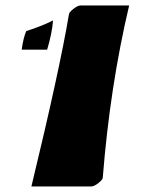

<svg xmlns="http://www.w3.org/2000/svg" viewBox="-20 -678 540 696"><path d="M172.4 -604Q168.5 -556.6 150.9 -498H58.6Q64.5 -541 75.2 -565.4Q129.9 -582.5 172.4 -604ZM93.8 -2Q195.8 -423.8 230 -626.5Q230 -632.8 245.8 -645.5Q261.7 -658.2 272.5 -658.2H448.2Q378.9 -365.7 352.5 -33.7Q352.5 -27.3 336.9 -14.6Q321.3 -2 310.1 -2Z"/></svg>

Font: Emblema One
Style: Regular
Weight: 400
Designer: Riccardo De Franceschi
Foundry: Riccardo De Franceschi
Version: Version 1.003